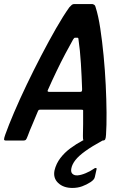

<svg xmlns="http://www.w3.org/2000/svg" viewBox="-40 -693 617 947"><path d="M-12 0Q-20 0 -20 -6Q-20 -12 -14 -29Q2 -74 29.5 -138.5Q57 -203 91.5 -275Q126 -347 163.5 -419Q201 -491 236.5 -553Q272 -615 302 -657Q308 -664 313.5 -668.5Q319 -673 325 -673H416Q423 -671 426.5 -668Q430 -665 432 -656Q445 -616 454.5 -553.5Q464 -491 471 -418.5Q478 -346 481.5 -273.5Q485 -201 485.5 -137Q486 -73 483 -29Q482 -12 479 -6Q476 0 468 0H379Q372 0 370.5 -3.5Q369 -7 369 -23Q370 -48 370 -81Q370 -114 370 -142Q371 -149 369 -150.5Q367 -152 361 -152H159Q153 -152 151 -150.5Q149 -149 146 -142Q135 -114 120.5 -81Q106 -48 97 -23Q91 -7 87.5 -3.5Q84 0 77 0ZM202 -240H356Q361 -240 363 -242.5Q365 -245 365 -253Q363 -315 359 -380Q355 -445 347 -500Q347 -507 341 -507H330Q326 -507 321 -499Q304 -469 282 -427.5Q260 -386 238 -340Q216 -294 197 -251Q194 -246 195 -243Q196 -240 202 -240ZM317 234Q273 234 247 209.5Q221 185 229 147Q237 114 257.5 87Q278 60 307 38.5Q336 17 368 0Q378 -5 389 -8.5Q400 -12 412 -12H467Q473 -12 473 -8.5Q473 -5 466 0Q413 29 380.5 52.5Q348 76 332 96.5Q316 117 312 137Q308 156 317.5 164.5Q327 173 342 172Q359 171 382 161.5Q405 152 422 140Q428 135 433 135.5Q438 136 436 143L428 179Q427 186 421.5 192.5Q416 199 407 205Q387 218 365 226Q343 234 317 234Z"/></svg>

Font: Glory SemiBold
Style: Italic
Weight: 600
Italic angle: -12°
Designer: Robert Leuschke
Foundry: Robert Leuschke
Version: Version 1.011